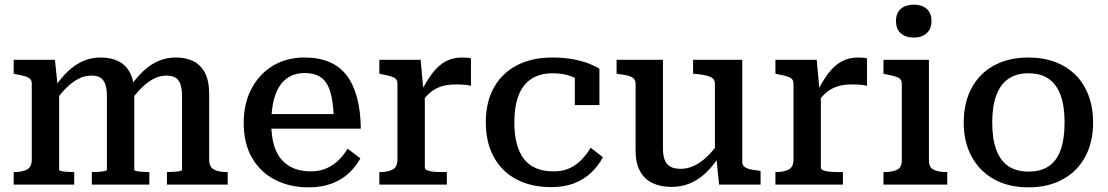

<svg xmlns="http://www.w3.org/2000/svg" viewBox="-20 -796 4778 828"><path d="M39 0V-54H42Q76 -54 96.5 -65Q117 -76 117 -108V-435Q117 -449 109.5 -456Q102 -463 86.5 -467.5Q71 -472 48 -476L39 -478V-538H217L229 -421L235 -417V-63Q235 -60 245.5 -58Q256 -56 270 -55Q284 -54 296 -54H300V0ZM624 0H376V-54H379Q391 -54 405.5 -55Q420 -56 430.5 -58Q441 -60 441 -63V-383Q441 -412 434.5 -431.5Q428 -451 414 -460.5Q400 -470 374 -470Q346 -470 320 -457Q294 -444 268 -419Q242 -394 214 -354L215 -419Q243 -460 273 -488.5Q303 -517 338 -532.5Q373 -548 414 -548Q460 -548 492.5 -531Q525 -514 542 -479.5Q559 -445 559 -393V-63Q559 -60 569 -58Q579 -56 594 -55Q609 -54 621 -54H624ZM962 0H700V-54H703Q716 -54 730 -55Q744 -56 754.5 -58Q765 -60 765 -63V-383Q765 -412 758.5 -431.5Q752 -451 737.5 -460.5Q723 -470 698 -470Q670 -470 644 -457Q618 -444 592 -418.5Q566 -393 538 -355L539 -419Q567 -460 597 -488.5Q627 -517 662 -532.5Q697 -548 738 -548Q784 -548 816 -531Q848 -514 865 -479.5Q882 -445 882 -393V-108Q882 -76 902.5 -65Q923 -54 958 -54H962Z M1150 -264Q1150 -208 1162 -168.5Q1174 -129 1197 -104.5Q1220 -80 1251 -68.5Q1282 -57 1320 -57Q1360 -57 1390 -71Q1420 -85 1442 -107Q1464 -129 1479 -155L1534 -113Q1514 -76 1482.5 -47.5Q1451 -19 1408 -3.5Q1365 12 1311 12Q1230 12 1166.5 -20.5Q1103 -53 1067 -115Q1031 -177 1031 -265Q1031 -350 1064.5 -413.5Q1098 -477 1157 -512.5Q1216 -548 1293 -548Q1354 -548 1399.5 -529Q1445 -510 1474.5 -471.5Q1504 -433 1519.5 -375.5Q1535 -318 1536 -241H1122V-304H1445L1420 -280Q1418 -336 1410.5 -375Q1403 -414 1388 -437Q1373 -460 1350 -470.5Q1327 -481 1294 -481Q1261 -481 1234.5 -468.5Q1208 -456 1189 -429.5Q1170 -403 1160 -362Q1150 -321 1150 -264Z M2011 -544V-426Q2004 -428 1993 -429.5Q1982 -431 1969.5 -431.5Q1957 -432 1946 -432Q1920 -432 1899 -427.5Q1878 -423 1860 -413.5Q1842 -404 1826 -388.5Q1810 -373 1793 -350L1792 -393Q1817 -443 1842.5 -477.5Q1868 -512 1899.5 -530Q1931 -548 1973 -548Q1985 -548 1996 -547Q2007 -546 2011 -544ZM1616 0V-54H1619Q1653 -54 1673.5 -65Q1694 -76 1694 -108V-435Q1694 -449 1686.5 -456Q1679 -463 1663.5 -467.5Q1648 -472 1625 -476L1616 -478V-538H1794L1807 -396L1812 -400V-73Q1812 -65 1825 -60.5Q1838 -56 1855.5 -55Q1873 -54 1888 -54H1907V0Z M2368 -57Q2409 -57 2438.5 -71.5Q2468 -86 2490 -109.5Q2512 -133 2527 -159L2580 -118Q2560 -80 2528.5 -50.5Q2497 -21 2454.5 -5Q2412 11 2357 11Q2271 11 2207.5 -22.5Q2144 -56 2109.5 -119Q2075 -182 2075 -269Q2075 -356 2110 -418.5Q2145 -481 2209.5 -514.5Q2274 -548 2362 -548Q2416 -548 2457 -539.5Q2498 -531 2525.5 -519.5Q2553 -508 2565 -499V-343H2459V-478Q2470 -477 2478.5 -472.5Q2487 -468 2492.5 -461Q2498 -454 2500 -446Q2502 -438 2501 -432Q2481 -452 2445.5 -466Q2410 -480 2365 -480Q2308 -480 2271 -455.5Q2234 -431 2216 -383.5Q2198 -336 2198 -269Q2198 -216 2208.5 -176.5Q2219 -137 2239.5 -110.5Q2260 -84 2292 -70.5Q2324 -57 2368 -57Z M2839 -538V-155Q2839 -126 2846.5 -106.5Q2854 -87 2870.5 -77.5Q2887 -68 2916 -68Q2945 -68 2973 -81Q3001 -94 3028.5 -120Q3056 -146 3084 -186L3083 -124Q3056 -81 3024.5 -51Q2993 -21 2956 -5.5Q2919 10 2876 10Q2828 10 2793 -7Q2758 -24 2739.5 -59Q2721 -94 2721 -145V-435Q2721 -455 2704.5 -463.5Q2688 -472 2652 -476L2639 -478V-538ZM3181 -538V-97Q3181 -84 3190 -77Q3199 -70 3215.5 -66Q3232 -62 3254 -60L3260 -58V0H3081L3069 -119L3063 -125V-435Q3063 -455 3045 -463.5Q3027 -472 2992 -476L2969 -478V-538Z M3719 -544V-426Q3712 -428 3701 -429.5Q3690 -431 3677.5 -431.5Q3665 -432 3654 -432Q3628 -432 3607 -427.5Q3586 -423 3568 -413.5Q3550 -404 3534 -388.5Q3518 -373 3501 -350L3500 -393Q3525 -443 3550.5 -477.5Q3576 -512 3607.5 -530Q3639 -548 3681 -548Q3693 -548 3704 -547Q3715 -546 3719 -544ZM3324 0V-54H3327Q3361 -54 3381.5 -65Q3402 -76 3402 -108V-435Q3402 -449 3394.5 -456Q3387 -463 3371.5 -467.5Q3356 -472 3333 -476L3324 -478V-538H3502L3515 -396L3520 -400V-73Q3520 -65 3533 -60.5Q3546 -56 3563.5 -55Q3581 -54 3596 -54H3615V0Z M3921 -634Q3886 -634 3865 -652Q3844 -670 3844 -706Q3844 -740 3865 -758Q3886 -776 3921 -776Q3955 -776 3976 -758Q3997 -740 3997 -706Q3997 -671 3976 -652.5Q3955 -634 3921 -634ZM3986 -538V-104Q3986 -74 4006.5 -64Q4027 -54 4062 -54H4065V0H3790V-54H3793Q3828 -54 3848.5 -64Q3869 -74 3869 -104V-435Q3869 -455 3852 -462Q3835 -469 3800 -476L3790 -478V-538Z M4694 -268Q4694 -183 4660 -120Q4626 -57 4563 -22.5Q4500 12 4415 12Q4330 12 4267.5 -22.5Q4205 -57 4170.5 -120Q4136 -183 4136 -268Q4136 -332 4155.5 -384Q4175 -436 4211.5 -472.5Q4248 -509 4299.5 -528.5Q4351 -548 4415 -548Q4479 -548 4530.5 -528.5Q4582 -509 4618.5 -472.5Q4655 -436 4674.5 -384Q4694 -332 4694 -268ZM4259 -268Q4259 -197 4276.5 -150Q4294 -103 4328.5 -79.5Q4363 -56 4415 -56Q4468 -56 4502.5 -79Q4537 -102 4554 -149.5Q4571 -197 4571 -268Q4571 -338 4554 -385Q4537 -432 4502.5 -456Q4468 -480 4415 -480Q4363 -480 4328.5 -456Q4294 -432 4276.5 -385Q4259 -338 4259 -268Z"/></svg>

Font: Roboto Serif 20pt Medium
Style: Regular
Weight: 500
Version: Version 1.008